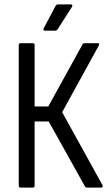

<svg xmlns="http://www.w3.org/2000/svg" viewBox="-20 -851 488 871"><path d="M73 0Q65 0 65 -9V-646Q65 -655 73 -655H129Q137 -655 137 -646V-368H199L354 -649Q356 -653 358.5 -654Q361 -655 364 -655H424Q429 -655 429.5 -651.5Q430 -648 428 -644L262 -342L445 -11Q447 -7 445.5 -3.5Q444 0 439 0H375Q372 0 369.5 -1Q367 -2 365 -6L201 -300H137V-9Q137 0 129 0ZM183 -712Q179 -712 177.5 -715Q176 -718 178 -722L232 -824Q236 -831 243 -831H302Q307 -831 308 -827.5Q309 -824 306 -819L242 -719Q238 -712 230 -712Z"/></svg>

Font: Sofia Sans Condensed
Style: Regular
Weight: 400
Designer: Botio Nikoltchev, Ani Petrova
Foundry: lettersoup
Version: Version 4.100